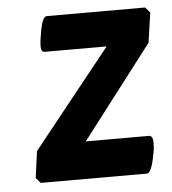

<svg xmlns="http://www.w3.org/2000/svg" viewBox="-42 -535 514 575"><g transform="rotate(-5 214.5 -248.0)"><path d="M104 -390Q93 -390 93 -406.5Q93 -423 97 -443Q105 -496 119 -496H415L429 -480L416 -390L203 -112H393Q405 -112 405 -89Q405 -82 404 -72Q393 -2 378 0H58L44 -16L55 -96L290 -390Z"/></g></svg>

Font: Chau Philomene One
Style: Italic
Weight: 400
Designer: Vicente Lamonaca
Foundry: TipoType
Version: Version 1.002